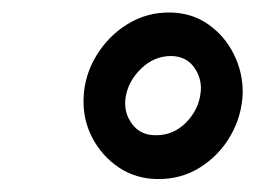

<svg xmlns="http://www.w3.org/2000/svg" viewBox="-20 -741 415 304"><path d="M112.3 -584.5Q113.3 -620.6 132.1 -652.1Q150.9 -683.6 181.6 -702.6Q212.4 -721.7 249.5 -721.2Q283.7 -720.7 309.8 -702.4Q335.9 -684.1 350.3 -655Q364.7 -626 364.3 -593.3Q362.8 -556.6 344.7 -525.6Q326.7 -494.6 296.6 -475.8Q266.6 -457 229 -457.5Q194.8 -458 168.2 -475.8Q141.6 -493.7 126.5 -522.2Q111.3 -550.8 112.3 -584.5ZM178.7 -585.4Q175.8 -562 189.5 -544.2Q203.1 -526.4 227.5 -526.9Q254.4 -526.9 274.2 -546.6Q293.9 -566.4 297.4 -592.3Q300.8 -614.7 288.1 -633.3Q275.4 -651.9 251 -652.3Q223.6 -652.3 202.9 -631.8Q182.1 -611.3 178.7 -585.4Z"/></svg>

Font: Roboto SemiBold
Style: Italic
Weight: 600
Designer: Christian Robertson
Foundry: Google
Version: Version 3.009; 2024